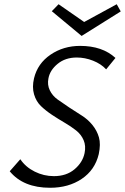

<svg xmlns="http://www.w3.org/2000/svg" viewBox="-20 -881 591 908"><path d="M551 -827 366 -711 225 -828 257 -861 378 -777 532 -861ZM141 -511Q158 -581 219 -622.5Q280 -664 359 -664Q464 -664 526 -607L482 -553Q458 -579 420 -594Q382 -609 343 -609Q289 -609 252.5 -579Q216 -549 209 -510Q203 -480 215.5 -454Q228 -428 252.5 -410.5Q277 -393 307 -373Q337 -353 366 -335Q395 -317 417 -290Q439 -263 448 -231Q457 -199 447 -152Q429 -77 366.5 -35Q304 7 217 7Q90 7 26 -71L76 -128Q101 -91 144 -69.5Q187 -48 235 -48Q294 -48 332.5 -80.5Q371 -113 380 -157Q387 -191 375.5 -218Q364 -245 340 -264Q316 -283 286 -300.5Q256 -318 226.5 -337.5Q197 -357 174 -379Q151 -401 141 -435Q131 -469 141 -511Z"/></svg>

Font: EauTestInfant
Style: Italic
Weight: 400
Italic angle: -12°
Designer: Christian Thalmann (Catharsis Fonts)
Version: Version 0.001;PS 000.001;hotconv 1.0.88;makeotf.lib2.5.64775